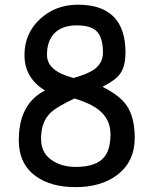

<svg xmlns="http://www.w3.org/2000/svg" viewBox="-20 -765 650 812"><path d="M299.8 26.4Q196.8 26.4 133.3 -18.6Q61 -69.3 59.6 -167.5Q57.6 -325.2 170.4 -382.3Q83.5 -435.1 83.5 -532.2Q83.5 -624.5 150.4 -685.5Q214.4 -744.1 305.7 -745.1Q510.7 -747.1 510.7 -542.5Q510.7 -483.9 487.3 -452.1Q468.3 -425.8 413.6 -397.9Q486.3 -361.3 515.6 -318.8Q549.8 -269 549.8 -181.6Q549.8 -82 476.1 -25.4Q407.7 26.4 299.8 26.4ZM304.2 -657.7Q241.2 -657.7 208 -622.1Q178.2 -588.9 178.7 -532.2Q179.2 -463.9 291 -435.1Q349.6 -452.1 375 -469.2Q415.5 -496.6 415.5 -542.5Q415.5 -608.9 385.7 -635.7Q360.4 -657.7 304.2 -657.7ZM295.4 -348.6Q217.8 -312.5 191.9 -286.1Q151.4 -245.6 153.8 -171.9Q155.8 -110.8 210 -80.6Q249.5 -59.1 299.8 -59.1Q385.7 -59.1 419.9 -99.6Q447.3 -131.8 447.3 -197.3Q447.3 -261.2 397.5 -300.3Q364.3 -327.1 295.4 -348.6Z"/></svg>

Font: Candra Sangkala
Style: Regular
Weight: 400
Designer: R.S. Wihananto
Foundry: R.S. Wihananto
Version: Version 2.0.1